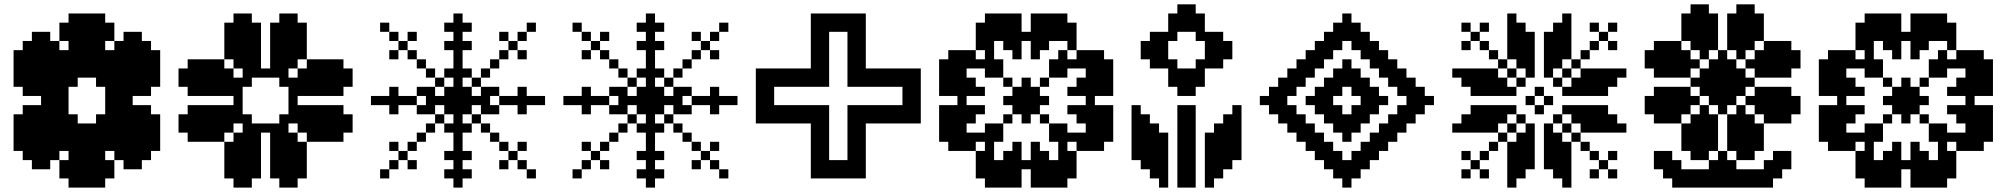

<svg xmlns="http://www.w3.org/2000/svg" viewBox="-20 -853 9123 873"><path d="M250 -458.3H291.7V-416.7H250ZM250 -416.7H291.7V-375H250ZM250 -375H291.7V-333.3H250ZM291.7 -500H333.3V-458.3H291.7ZM333.3 -541.7H375V-500H333.3ZM375 -541.7H416.7V-500H375ZM416.7 -500H458.3V-458.3H416.7ZM458.3 -458.3H500V-416.7H458.3ZM458.3 -416.7H500V-375H458.3ZM458.3 -375H500V-333.3H458.3ZM416.7 -333.3H458.3V-291.7H416.7ZM291.7 -333.3H333.3V-291.7H291.7ZM333.3 -291.7H375V-250H333.3ZM375 -291.7H416.7V-250H375ZM291.7 -291.7H333.3V-250H291.7ZM250 -291.7H291.7V-250H250ZM250 -333.3H291.7V-291.7H250ZM208.3 -333.3H250V-291.7H208.3ZM208.3 -375H250V-333.3H208.3ZM208.3 -416.7H250V-375H208.3ZM208.3 -458.3H250V-416.7H208.3ZM333.3 -583.3H375V-541.7H333.3ZM375 -583.3H416.7V-541.7H375ZM416.7 -583.3H458.3V-541.7H416.7ZM458.3 -541.7H500V-500H458.3ZM416.7 -541.7H458.3V-500H416.7ZM458.3 -500H500V-458.3H458.3ZM500 -500H541.7V-458.3H500ZM500 -458.3H541.7V-416.7H500ZM500 -416.7H541.7V-375H500ZM500 -375H541.7V-333.3H500ZM500 -333.3H541.7V-291.7H500ZM458.3 -333.3H500V-291.7H458.3ZM458.3 -291.7H500V-250H458.3ZM416.7 -291.7H458.3V-250H416.7ZM250 -500H291.7V-458.3H250ZM291.7 -541.7H333.3V-500H291.7ZM291.7 -583.3H333.3V-541.7H291.7ZM250 -541.7H291.7V-500H250ZM250 -583.3H291.7V-541.7H250ZM208.3 -583.3H250V-541.7H208.3ZM208.3 -541.7H250V-500H208.3ZM208.3 -500H250V-458.3H208.3ZM458.3 -583.3H500V-541.7H458.3ZM500 -583.3H541.7V-541.7H500ZM500 -541.7H541.7V-500H500ZM500 -291.7H541.7V-250H500ZM500 -250H541.7V-208.3H500ZM458.3 -250H500V-208.3H458.3ZM416.7 -250H458.3V-208.3H416.7ZM375 -250H416.7V-208.3H375ZM291.7 -250H333.3V-208.3H291.7ZM250 -250H291.7V-208.3H250ZM208.3 -250H250V-208.3H208.3ZM166.7 -250H208.3V-208.3H166.7ZM166.7 -291.7H208.3V-250H166.7ZM208.3 -291.7H250V-250H208.3ZM333.3 -250H375V-208.3H333.3ZM166.7 -333.3H208.3V-291.7H166.7ZM166.7 -375H208.3V-333.3H166.7ZM166.7 -500H208.3V-458.3H166.7ZM166.7 -541.7H208.3V-500H166.7ZM166.7 -583.3H208.3V-541.7H166.7ZM166.7 -458.3H208.3V-416.7H166.7ZM166.7 -625H208.3V-583.3H166.7ZM208.3 -625H250V-583.3H208.3ZM250 -625H291.7V-583.3H250ZM333.3 -625H375V-583.3H333.3ZM375 -625H416.7V-583.3H375ZM416.7 -625H458.3V-583.3H416.7ZM458.3 -625H500V-583.3H458.3ZM500 -625H541.7V-583.3H500ZM291.7 -625H333.3V-583.3H291.7ZM541.7 -625H583.3V-583.3H541.7ZM541.7 -583.3H583.3V-541.7H541.7ZM541.7 -541.7H583.3V-500H541.7ZM541.7 -500H583.3V-458.3H541.7ZM541.7 -458.3H583.3V-416.7H541.7ZM541.7 -416.7H583.3V-375H541.7ZM541.7 -375H583.3V-333.3H541.7ZM541.7 -333.3H583.3V-291.7H541.7ZM541.7 -291.7H583.3V-250H541.7ZM541.7 -250H583.3V-208.3H541.7ZM541.7 -208.3H583.3V-166.7H541.7ZM500 -208.3H541.7V-166.7H500ZM458.3 -208.3H500V-166.7H458.3ZM416.7 -208.3H458.3V-166.7H416.7ZM375 -208.3H416.7V-166.7H375ZM333.3 -208.3H375V-166.7H333.3ZM291.7 -208.3H333.3V-166.7H291.7ZM250 -208.3H291.7V-166.7H250ZM208.3 -208.3H250V-166.7H208.3ZM166.7 -208.3H208.3V-166.7H166.7ZM583.3 -208.3H625V-166.7H583.3ZM583.3 -250H625V-208.3H583.3ZM583.3 -291.7H625V-250H583.3ZM583.3 -333.3H625V-291.7H583.3ZM583.3 -375H625V-333.3H583.3ZM583.3 -458.3H625V-416.7H583.3ZM583.3 -500H625V-458.3H583.3ZM583.3 -541.7H625V-500H583.3ZM583.3 -583.3H625V-541.7H583.3ZM583.3 -625H625V-583.3H583.3ZM583.3 -666.7H625V-625H583.3ZM541.7 -666.7H583.3V-625H541.7ZM500 -666.7H541.7V-625H500ZM416.7 -666.7H458.3V-625H416.7ZM375 -666.7H416.7V-625H375ZM333.3 -666.7H375V-625H333.3ZM291.7 -666.7H333.3V-625H291.7ZM208.3 -666.7H250V-625H208.3ZM166.7 -666.7H208.3V-625H166.7ZM125 -666.7H166.7V-625H125ZM125 -625H166.7V-583.3H125ZM125 -583.3H166.7V-541.7H125ZM125 -541.7H166.7V-500H125ZM125 -500H166.7V-458.3H125ZM125 -458.3H166.7V-416.7H125ZM125 -375H166.7V-333.3H125ZM125 -333.3H166.7V-291.7H125ZM125 -291.7H166.7V-250H125ZM125 -250H166.7V-208.3H125ZM125 -208.3H166.7V-166.7H125ZM125 -166.7H166.7V-125H125ZM166.7 -166.7H208.3V-125H166.7ZM208.3 -166.7H250V-125H208.3ZM291.7 -166.7H333.3V-125H291.7ZM333.3 -166.7H375V-125H333.3ZM375 -166.7H416.7V-125H375ZM416.7 -166.7H458.3V-125H416.7ZM500 -166.7H541.7V-125H500ZM541.7 -166.7H583.3V-125H541.7ZM583.3 -166.7H625V-125H583.3ZM291.7 -125H333.3V-83.3H291.7ZM333.3 -125H375V-83.3H333.3ZM375 -125H416.7V-83.3H375ZM416.7 -125H458.3V-83.3H416.7ZM416.7 -41.7H458.3V0H416.7ZM375 -41.7H416.7V0H375ZM333.3 -41.7H375V0H333.3ZM333.3 -83.3H375V-41.7H333.3ZM375 -83.3H416.7V-41.7H375ZM416.7 -83.3H458.3V-41.7H416.7ZM291.7 -41.7H333.3V0H291.7ZM291.7 -83.3H333.3V-41.7H291.7ZM458.3 -83.3H500V-41.7H458.3ZM458.3 -125H500V-83.3H458.3ZM250 -83.3H291.7V-41.7H250ZM250 -125H291.7V-83.3H250ZM166.7 -125H208.3V-83.3H166.7ZM125 -125H166.7V-83.3H125ZM83.3 -166.7H125V-125H83.3ZM41.7 -208.3H83.3V-166.7H41.7ZM41.7 -250H83.3V-208.3H41.7ZM41.7 -291.7H83.3V-250H41.7ZM41.7 -333.3H83.3V-291.7H41.7ZM83.3 -375H125V-333.3H83.3ZM83.3 -333.3H125V-291.7H83.3ZM83.3 -291.7H125V-250H83.3ZM83.3 -250H125V-208.3H83.3ZM83.3 -208.3H125V-166.7H83.3ZM166.7 -416.7H208.3V-375H166.7ZM83.3 -458.3H125V-416.7H83.3ZM41.7 -500H83.3V-458.3H41.7ZM41.7 -541.7H83.3V-500H41.7ZM41.7 -583.3H83.3V-541.7H41.7ZM41.7 -625H83.3V-583.3H41.7ZM83.3 -666.7H125V-625H83.3ZM125 -708.3H166.7V-666.7H125ZM166.7 -708.3H208.3V-666.7H166.7ZM83.3 -625H125V-583.3H83.3ZM83.3 -583.3H125V-541.7H83.3ZM83.3 -541.7H125V-500H83.3ZM83.3 -500H125V-458.3H83.3ZM458.3 -750H500V-708.3H458.3ZM250 -750H291.7V-708.3H250ZM250 -708.3H291.7V-666.7H250ZM541.7 -125H583.3V-83.3H541.7ZM583.3 -125H625V-83.3H583.3ZM625 -166.7H666.7V-125H625ZM666.7 -208.3H708.3V-166.7H666.7ZM666.7 -250H708.3V-208.3H666.7ZM666.7 -291.7H708.3V-250H666.7ZM666.7 -333.3H708.3V-291.7H666.7ZM625 -375H666.7V-333.3H625ZM625 -333.3H666.7V-291.7H625ZM625 -291.7H666.7V-250H625ZM625 -250H666.7V-208.3H625ZM625 -208.3H666.7V-166.7H625ZM625 -500H666.7V-458.3H625ZM666.7 -541.7H708.3V-500H666.7ZM666.7 -583.3H708.3V-541.7H666.7ZM666.7 -625H708.3V-583.3H666.7ZM625 -666.7H666.7V-625H625ZM625 -625H666.7V-583.3H625ZM625 -583.3H666.7V-541.7H625ZM625 -541.7H666.7V-500H625ZM583.3 -708.3H625V-666.7H583.3ZM458.3 -708.3H500V-666.7H458.3ZM291.7 -791.7H333.3V-750H291.7ZM333.3 -791.7H375V-750H333.3ZM375 -791.7H416.7V-750H375ZM416.7 -791.7H458.3V-750H416.7ZM416.7 -750H458.3V-708.3H416.7ZM416.7 -708.3H458.3V-666.7H416.7ZM375 -708.3H416.7V-666.7H375ZM375 -750H416.7V-708.3H375ZM333.3 -750H375V-708.3H333.3ZM291.7 -750H333.3V-708.3H291.7ZM291.7 -708.3H333.3V-666.7H291.7ZM333.3 -708.3H375V-666.7H333.3ZM541.7 -708.3H583.3V-666.7H541.7ZM666.7 -500H708.3V-458.3H666.7ZM625 -458.3H666.7V-416.7H625Z M1083.3 -125H1125V-83.3H1083.3ZM1041.7 -125H1083.3V-83.3H1041.7ZM1083.3 -166.7H1125V-125H1083.3ZM1083.3 -208.3H1125V-166.7H1083.3ZM1125 -166.7H1166.7V-125H1125ZM1125 -208.3H1166.7V-166.7H1125ZM1125 -250H1166.7V-208.3H1125ZM1125 -291.7H1166.7V-250H1125ZM1083.3 -291.7H1125V-250H1083.3ZM1083.3 -250H1125V-208.3H1083.3ZM1041.7 -208.3H1083.3V-166.7H1041.7ZM1041.7 -250H1083.3V-208.3H1041.7ZM1000 -208.3H1041.7V-166.7H1000ZM1000 -166.7H1041.7V-125H1000ZM1041.7 -166.7H1083.3V-125H1041.7ZM1166.7 -291.7H1208.3V-250H1166.7ZM1208.3 -291.7H1250V-250H1208.3ZM1250 -291.7H1291.7V-250H1250ZM1208.3 -250H1250V-208.3H1208.3ZM1250 -250H1291.7V-208.3H1250ZM1291.7 -250H1333.3V-208.3H1291.7ZM1208.3 -208.3H1250V-166.7H1208.3ZM1250 -208.3H1291.7V-166.7H1250ZM1291.7 -208.3H1333.3V-166.7H1291.7ZM1333.3 -208.3H1375V-166.7H1333.3ZM1208.3 -166.7H1250V-125H1208.3ZM1250 -166.7H1291.7V-125H1250ZM1291.7 -166.7H1333.3V-125H1291.7ZM1333.3 -166.7H1375V-125H1333.3ZM1250 -125H1291.7V-83.3H1250ZM1291.7 -125H1333.3V-83.3H1291.7ZM1250 -333.3H1291.7V-291.7H1250ZM1083.3 -333.3H1125V-291.7H1083.3ZM1291.7 -333.3H1333.3V-291.7H1291.7ZM1291.7 -375H1333.3V-333.3H1291.7ZM1291.7 -416.7H1333.3V-375H1291.7ZM1291.7 -458.3H1333.3V-416.7H1291.7ZM1291.7 -500H1333.3V-458.3H1291.7ZM1250 -500H1291.7V-458.3H1250ZM1250 -541.7H1291.7V-500H1250ZM1208.3 -541.7H1250V-500H1208.3ZM1166.7 -541.7H1208.3V-500H1166.7ZM1125 -541.7H1166.7V-500H1125ZM1083.3 -541.7H1125V-500H1083.3ZM1083.3 -500H1125V-458.3H1083.3ZM1041.7 -500H1083.3V-458.3H1041.7ZM1041.7 -458.3H1083.3V-416.7H1041.7ZM1041.7 -416.7H1083.3V-375H1041.7ZM1041.7 -375H1083.3V-333.3H1041.7ZM1041.7 -333.3H1083.3V-291.7H1041.7ZM1000 -291.7H1041.7V-250H1000ZM958.3 -250H1000V-208.3H958.3ZM1333.3 -291.7H1375V-250H1333.3ZM1375 -250H1416.7V-208.3H1375ZM1000 -333.3H1041.7V-291.7H1000ZM1000 -375H1041.7V-333.3H1000ZM1000 -458.3H1041.7V-416.7H1000ZM1000 -500H1041.7V-458.3H1000ZM1000 -541.7H1041.7V-500H1000ZM958.3 -291.7H1000V-250H958.3ZM958.3 -333.3H1000V-291.7H958.3ZM958.3 -458.3H1000V-416.7H958.3ZM958.3 -375H1000V-333.3H958.3ZM916.7 -375H958.3V-333.3H916.7ZM916.7 -333.3H958.3V-291.7H916.7ZM916.7 -291.7H958.3V-250H916.7ZM916.7 -250H958.3V-208.3H916.7ZM875 -375H916.7V-333.3H875ZM875 -333.3H916.7V-291.7H875ZM875 -291.7H916.7V-250H875ZM875 -250H916.7V-208.3H875ZM833.3 -333.3H875V-291.7H833.3ZM833.3 -291.7H875V-250H833.3ZM1000 -125H1041.7V-83.3H1000ZM1125 -125H1166.7V-83.3H1125ZM1041.7 -83.3H1083.3V-41.7H1041.7ZM1083.3 -83.3H1125V-41.7H1083.3ZM1208.3 -125H1250V-83.3H1208.3ZM1333.3 -125H1375V-83.3H1333.3ZM1250 -83.3H1291.7V-41.7H1250ZM1291.7 -83.3H1333.3V-41.7H1291.7ZM958.3 -500H1000V-458.3H958.3ZM958.3 -541.7H1000V-500H958.3ZM958.3 -583.3H1000V-541.7H958.3ZM916.7 -583.3H958.3V-541.7H916.7ZM916.7 -541.7H958.3V-500H916.7ZM916.7 -500H958.3V-458.3H916.7ZM916.7 -458.3H958.3V-416.7H916.7ZM875 -458.3H916.7V-416.7H875ZM875 -500H916.7V-458.3H875ZM875 -541.7H916.7V-500H875ZM875 -583.3H916.7V-541.7H875ZM833.3 -541.7H875V-500H833.3ZM833.3 -500H875V-458.3H833.3ZM1041.7 -583.3H1083.3V-541.7H1041.7ZM1000 -625H1041.7V-583.3H1000ZM1333.3 -375H1375V-333.3H1333.3ZM1333.3 -333.3H1375V-291.7H1333.3ZM1375 -375H1416.7V-333.3H1375ZM1375 -333.3H1416.7V-291.7H1375ZM1375 -291.7H1416.7V-250H1375ZM1416.7 -250H1458.3V-208.3H1416.7ZM1416.7 -291.7H1458.3V-250H1416.7ZM1416.7 -333.3H1458.3V-291.7H1416.7ZM1416.7 -375H1458.3V-333.3H1416.7ZM1458.3 -375H1500V-333.3H1458.3ZM1458.3 -333.3H1500V-291.7H1458.3ZM1458.3 -291.7H1500V-250H1458.3ZM1458.3 -250H1500V-208.3H1458.3ZM1500 -291.7H1541.7V-250H1500ZM1500 -333.3H1541.7V-291.7H1500ZM1333.3 -458.3H1375V-416.7H1333.3ZM1333.3 -500H1375V-458.3H1333.3ZM1333.3 -541.7H1375V-500H1333.3ZM1375 -458.3H1416.7V-416.7H1375ZM1375 -500H1416.7V-458.3H1375ZM1375 -541.7H1416.7V-500H1375ZM1375 -583.3H1416.7V-541.7H1375ZM1416.7 -583.3H1458.3V-541.7H1416.7ZM1416.7 -541.7H1458.3V-500H1416.7ZM1416.7 -500H1458.3V-458.3H1416.7ZM1416.7 -458.3H1458.3V-416.7H1416.7ZM1458.3 -458.3H1500V-416.7H1458.3ZM1458.3 -500H1500V-458.3H1458.3ZM1458.3 -541.7H1500V-500H1458.3ZM1458.3 -583.3H1500V-541.7H1458.3ZM1500 -541.7H1541.7V-500H1500ZM1500 -500H1541.7V-458.3H1500ZM1083.3 -583.3H1125V-541.7H1083.3ZM1125 -583.3H1166.7V-541.7H1125ZM1125 -625H1166.7V-583.3H1125ZM1083.3 -625H1125V-583.3H1083.3ZM1041.7 -625H1083.3V-583.3H1041.7ZM1000 -666.7H1041.7V-625H1000ZM1041.7 -666.7H1083.3V-625H1041.7ZM1083.3 -666.7H1125V-625H1083.3ZM1125 -666.7H1166.7V-625H1125ZM1125 -708.3H1166.7V-666.7H1125ZM1083.3 -708.3H1125V-666.7H1083.3ZM1041.7 -708.3H1083.3V-666.7H1041.7ZM1000 -708.3H1041.7V-666.7H1000ZM1041.7 -750H1083.3V-708.3H1041.7ZM1083.3 -750H1125V-708.3H1083.3ZM1208.3 -583.3H1250V-541.7H1208.3ZM1250 -583.3H1291.7V-541.7H1250ZM1291.7 -583.3H1333.3V-541.7H1291.7ZM1208.3 -625H1250V-583.3H1208.3ZM1250 -625H1291.7V-583.3H1250ZM1291.7 -625H1333.3V-583.3H1291.7ZM1333.3 -625H1375V-583.3H1333.3ZM1333.3 -666.7H1375V-625H1333.3ZM1291.7 -666.7H1333.3V-625H1291.7ZM1250 -666.7H1291.7V-625H1250ZM1208.3 -666.7H1250V-625H1208.3ZM1208.3 -708.3H1250V-666.7H1208.3ZM1250 -708.3H1291.7V-666.7H1250ZM1291.7 -708.3H1333.3V-666.7H1291.7ZM1333.3 -708.3H1375V-666.7H1333.3ZM1250 -750H1291.7V-708.3H1250ZM1291.7 -750H1333.3V-708.3H1291.7ZM1000 -750H1041.7V-708.3H1000ZM1125 -750H1166.7V-708.3H1125ZM1083.3 -791.7H1125V-750H1083.3ZM1041.7 -791.7H1083.3V-750H1041.7ZM1208.3 -750H1250V-708.3H1208.3ZM1333.3 -750H1375V-708.3H1333.3ZM1250 -791.7H1291.7V-750H1250ZM1291.7 -791.7H1333.3V-750H1291.7ZM1000 -83.3H1041.7V-41.7H1000ZM1125 -83.3H1166.7V-41.7H1125ZM1041.7 -41.7H1083.3V0H1041.7ZM1083.3 -41.7H1125V0H1083.3ZM1208.3 -83.3H1250V-41.7H1208.3ZM1333.3 -83.3H1375V-41.7H1333.3ZM1250 -41.7H1291.7V0H1250ZM1291.7 -41.7H1333.3V0H1291.7ZM1500 -375H1541.7V-333.3H1500ZM1500 -250H1541.7V-208.3H1500ZM1541.7 -291.7H1583.3V-250H1541.7ZM1541.7 -333.3H1583.3V-291.7H1541.7ZM1500 -583.3H1541.7V-541.7H1500ZM1500 -458.3H1541.7V-416.7H1500ZM1541.7 -541.7H1583.3V-500H1541.7ZM1541.7 -500H1583.3V-458.3H1541.7ZM833.3 -583.3H875V-541.7H833.3ZM833.3 -458.3H875V-416.7H833.3ZM791.7 -541.7H833.3V-500H791.7ZM791.7 -500H833.3V-458.3H791.7ZM833.3 -375H875V-333.3H833.3ZM833.3 -250H875V-208.3H833.3ZM791.7 -333.3H833.3V-291.7H791.7ZM791.7 -291.7H833.3V-250H791.7Z M2000 -458.3H2041.7V-416.7H2000ZM2000 -416.7H2041.7V-375H2000ZM2000 -375H2041.7V-333.3H2000ZM2041.7 -375H2083.3V-333.3H2041.7ZM2083.3 -458.3H2125V-416.7H2083.3ZM2041.7 -458.3H2083.3V-416.7H2041.7ZM2083.3 -416.7H2125V-375H2083.3ZM2083.3 -375H2125V-333.3H2083.3ZM2041.7 -333.3H2083.3V-291.7H2041.7ZM2041.7 -291.7H2083.3V-250H2041.7ZM2041.7 -250H2083.3V-208.3H2041.7ZM2000 -291.7H2041.7V-250H2000ZM2083.3 -291.7H2125V-250H2083.3ZM2041.7 -208.3H2083.3V-166.7H2041.7ZM2000 -166.7H2041.7V-125H2000ZM2083.3 -166.7H2125V-125H2083.3ZM2041.7 -125H2083.3V-83.3H2041.7ZM2000 -83.3H2041.7V-41.7H2000ZM2083.3 -83.3H2125V-41.7H2083.3ZM2041.7 -41.7H2083.3V0H2041.7ZM1958.3 -416.7H2000V-375H1958.3ZM1916.7 -458.3H1958.3V-416.7H1916.7ZM1916.7 -416.7H1958.3V-375H1916.7ZM1916.7 -375H1958.3V-333.3H1916.7ZM1875 -375H1916.7V-333.3H1875ZM1875 -458.3H1916.7V-416.7H1875ZM1833.3 -416.7H1875V-375H1833.3ZM1750 -458.3H1791.7V-416.7H1750ZM1750 -375H1791.7V-333.3H1750ZM1708.3 -416.7H1750V-375H1708.3ZM1666.7 -416.7H1708.3V-375H1666.7ZM2041.7 -458.3V-500H2083.3V-458.3ZM2041.7 -500V-541.7H2083.3V-500ZM2041.7 -541.7V-583.3H2083.3V-541.7ZM2000 -500V-541.7H2041.7V-500ZM2083.3 -500V-541.7H2125V-500ZM2041.7 -583.3V-625H2083.3V-583.3ZM2000 -625V-666.7H2041.7V-625ZM2083.3 -625V-666.7H2125V-625ZM2041.7 -666.7V-708.3H2083.3V-666.7ZM2000 -708.3V-750H2041.7V-708.3ZM2083.3 -708.3V-750H2125V-708.3ZM2041.7 -750V-791.7H2083.3V-750ZM1958.3 -333.3H2000V-291.7H1958.3ZM1916.7 -291.7H1958.3V-250H1916.7ZM1875 -250H1916.7V-208.3H1875ZM1833.3 -208.3H1875V-166.7H1833.3ZM1791.7 -166.7H1833.3V-125H1791.7ZM1750 -125H1791.7V-83.3H1750ZM1833.3 -125H1875V-83.3H1833.3ZM1750 -208.3H1791.7V-166.7H1750ZM1958.3 -500H2000V-458.3H1958.3ZM1916.7 -541.7H1958.3V-500H1916.7ZM1875 -583.3H1916.7V-541.7H1875ZM1833.3 -625H1875V-583.3H1833.3ZM1791.7 -666.7H1833.3V-625H1791.7ZM2125 -500H2166.7V-458.3H2125ZM2166.7 -541.7H2208.3V-500H2166.7ZM2208.3 -583.3H2250V-541.7H2208.3ZM2250 -625H2291.7V-583.3H2250ZM2166.7 -416.7H2208.3V-375H2166.7ZM2125 -416.7H2166.7V-375H2125ZM2166.7 -458.3H2208.3V-416.7H2166.7ZM2208.3 -458.3H2250V-416.7H2208.3ZM2166.7 -375H2208.3V-333.3H2166.7ZM2208.3 -375H2250V-333.3H2208.3ZM2250 -416.7H2291.7V-375H2250ZM2291.7 -416.7H2333.3V-375H2291.7ZM2333.3 -458.3H2375V-416.7H2333.3ZM2333.3 -375H2375V-333.3H2333.3ZM2375 -416.7H2416.7V-375H2375ZM2416.7 -416.7H2458.3V-375H2416.7ZM2125 -333.3H2166.7V-291.7H2125ZM2166.7 -291.7H2208.3V-250H2166.7ZM2208.3 -250H2250V-208.3H2208.3ZM2250 -208.3H2291.7V-166.7H2250ZM2291.7 -166.7H2333.3V-125H2291.7ZM2291.7 -666.7H2333.3V-625H2291.7ZM1750 -708.3H1791.7V-666.7H1750ZM2333.3 -708.3H2375V-666.7H2333.3ZM2333.3 -125H2375V-83.3H2333.3ZM2250 -125H2291.7V-83.3H2250ZM2333.3 -208.3H2375V-166.7H2333.3ZM2250 -708.3H2291.7V-666.7H2250ZM2333.3 -625H2375V-583.3H2333.3ZM1833.3 -708.3H1875V-666.7H1833.3ZM1750 -625H1791.7V-583.3H1750ZM1708.3 -83.3H1750V-41.7H1708.3ZM1708.3 -750H1750V-708.3H1708.3ZM2375 -750H2416.7V-708.3H2375ZM2375 -83.3H2416.7V-41.7H2375ZM2041.7 -416.7H2083.3V-375H2041.7ZM1750 -416.7H1791.7V-375H1750ZM1791.7 -416.7H1833.3V-375H1791.7ZM2333.3 -416.7H2375V-375H2333.3ZM2041.7 -750H2083.3V-708.3H2041.7ZM2041.7 -666.7H2083.3V-625H2041.7ZM2041.7 -166.7H2083.3V-125H2041.7ZM2041.7 -83.3H2083.3V-41.7H2041.7Z M2875 -458.3H2916.7V-416.7H2875ZM2875 -416.7H2916.7V-375H2875ZM2875 -375H2916.7V-333.3H2875ZM2916.7 -375H2958.3V-333.3H2916.7ZM2958.3 -458.3H3000V-416.7H2958.3ZM2916.7 -458.3H2958.3V-416.7H2916.7ZM2958.3 -416.7H3000V-375H2958.3ZM2958.3 -375H3000V-333.3H2958.3ZM2916.7 -333.3H2958.3V-291.7H2916.7ZM2916.7 -291.7H2958.3V-250H2916.7ZM2916.7 -250H2958.3V-208.3H2916.7ZM2875 -291.7H2916.7V-250H2875ZM2958.3 -291.7H3000V-250H2958.3ZM2916.7 -208.3H2958.3V-166.7H2916.7ZM2875 -166.7H2916.7V-125H2875ZM2958.3 -166.7H3000V-125H2958.3ZM2916.7 -125H2958.3V-83.3H2916.7ZM2875 -83.3H2916.7V-41.7H2875ZM2958.3 -83.3H3000V-41.7H2958.3ZM2916.7 -41.7H2958.3V0H2916.7ZM2833.3 -416.7H2875V-375H2833.3ZM2791.7 -458.3H2833.3V-416.7H2791.7ZM2791.7 -416.7H2833.3V-375H2791.7ZM2791.7 -375H2833.3V-333.3H2791.7ZM2750 -375H2791.7V-333.3H2750ZM2750 -458.3H2791.7V-416.7H2750ZM2708.3 -416.7H2750V-375H2708.3ZM2625 -458.3H2666.7V-416.7H2625ZM2625 -375H2666.7V-333.3H2625ZM2583.3 -416.7H2625V-375H2583.3ZM2541.7 -416.7H2583.3V-375H2541.7ZM2916.7 -458.3V-500H2958.3V-458.3ZM2916.7 -500V-541.7H2958.3V-500ZM2916.7 -541.7V-583.3H2958.3V-541.7ZM2875 -500V-541.7H2916.7V-500ZM2958.3 -500V-541.7H3000V-500ZM2916.7 -583.3V-625H2958.3V-583.3ZM2875 -625V-666.7H2916.7V-625ZM2958.3 -625V-666.7H3000V-625ZM2916.7 -666.7V-708.3H2958.3V-666.7ZM2875 -708.3V-750H2916.7V-708.3ZM2958.3 -708.3V-750H3000V-708.3ZM2916.7 -750V-791.7H2958.3V-750ZM2833.3 -333.3H2875V-291.7H2833.3ZM2791.7 -291.7H2833.3V-250H2791.7ZM2750 -250H2791.7V-208.3H2750ZM2708.3 -208.3H2750V-166.7H2708.3ZM2666.7 -166.7H2708.3V-125H2666.7ZM2625 -125H2666.7V-83.3H2625ZM2708.3 -125H2750V-83.3H2708.3ZM2625 -208.3H2666.7V-166.7H2625ZM2833.3 -500H2875V-458.3H2833.3ZM2791.7 -541.7H2833.3V-500H2791.7ZM2750 -583.3H2791.7V-541.7H2750ZM2708.3 -625H2750V-583.3H2708.3ZM2666.7 -666.7H2708.3V-625H2666.7ZM3000 -500H3041.7V-458.3H3000ZM3041.7 -541.7H3083.3V-500H3041.7ZM3083.3 -583.3H3125V-541.7H3083.3ZM3125 -625H3166.7V-583.3H3125ZM3041.7 -416.7H3083.3V-375H3041.7ZM3000 -416.7H3041.7V-375H3000ZM3041.7 -458.3H3083.3V-416.7H3041.7ZM3083.3 -458.3H3125V-416.7H3083.3ZM3041.7 -375H3083.3V-333.3H3041.7ZM3083.3 -375H3125V-333.3H3083.3ZM3125 -416.7H3166.7V-375H3125ZM3166.7 -416.7H3208.3V-375H3166.7ZM3208.3 -458.3H3250V-416.7H3208.3ZM3208.3 -375H3250V-333.3H3208.3ZM3250 -416.7H3291.7V-375H3250ZM3291.7 -416.7H3333.3V-375H3291.7ZM3000 -333.3H3041.7V-291.7H3000ZM3041.7 -291.7H3083.3V-250H3041.7ZM3083.3 -250H3125V-208.3H3083.3ZM3125 -208.3H3166.7V-166.7H3125ZM3166.7 -166.7H3208.3V-125H3166.7ZM3166.7 -666.7H3208.3V-625H3166.7ZM2625 -708.3H2666.7V-666.7H2625ZM3208.3 -708.3H3250V-666.7H3208.3ZM3208.3 -125H3250V-83.3H3208.3ZM3125 -125H3166.7V-83.3H3125ZM3208.3 -208.3H3250V-166.7H3208.3ZM3125 -708.3H3166.7V-666.7H3125ZM3208.3 -625H3250V-583.3H3208.3ZM2708.3 -708.3H2750V-666.7H2708.3ZM2625 -625H2666.7V-583.3H2625ZM2583.3 -83.3H2625V-41.7H2583.3ZM2583.3 -750H2625V-708.3H2583.3ZM3250 -750H3291.7V-708.3H3250ZM3250 -83.3H3291.7V-41.7H3250ZM2916.7 -416.7H2958.3V-375H2916.7ZM2625 -416.7H2666.7V-375H2625ZM2666.7 -416.7H2708.3V-375H2666.7ZM3208.3 -416.7H3250V-375H3208.3ZM2916.7 -750H2958.3V-708.3H2916.7ZM2916.7 -666.7H2958.3V-625H2916.7ZM2916.7 -166.7H2958.3V-125H2916.7ZM2916.7 -83.3H2958.3V-41.7H2916.7Z M3875 -500V-458.3H3833.3V-500ZM4000 -375V-333.3H3958.3V-375ZM3916.7 -375V-333.3H3875V-375ZM3708.3 -375V-333.3H3666.7V-375ZM3666.7 -375V-333.3H3625V-375ZM3625 -375V-333.3H3583.3V-375ZM3583.3 -375V-333.3H3541.7V-375ZM3958.3 -375V-333.3H3916.7V-375ZM4041.7 -375V-333.3H4000V-375ZM3708.3 -666.7H3750V-625H3708.3ZM3708.3 -625H3750V-583.3H3708.3ZM3708.3 -583.3H3750V-541.7H3708.3ZM3708.3 -333.3H3750V-291.7H3708.3ZM3708.3 -291.7H3750V-250H3708.3ZM3708.3 -250H3750V-208.3H3708.3ZM3708.3 -208.3H3750V-166.7H3708.3ZM3833.3 -625H3875V-583.3H3833.3ZM3833.3 -541.7H3875V-500H3833.3ZM3833.3 -333.3H3875V-291.7H3833.3ZM3833.3 -291.7H3875V-250H3833.3ZM3833.3 -250H3875V-208.3H3833.3ZM3833.3 -208.3H3875V-166.7H3833.3ZM3833.3 -583.3H3875V-541.7H3833.3ZM3833.3 -666.7H3875V-625H3833.3ZM3708.3 -166.7H3750V-125H3708.3ZM3833.3 -166.7H3875V-125H3833.3ZM3833.3 -125H3875V-83.3H3833.3ZM3791.7 -125H3833.3V-83.3H3791.7ZM3750 -125H3791.7V-83.3H3750ZM3708.3 -125H3750V-83.3H3708.3ZM4041.7 -375H4083.3V-333.3H4041.7ZM4041.7 -500H4083.3V-458.3H4041.7ZM4083.3 -500H4125V-458.3H4083.3ZM4083.3 -458.3H4125V-416.7H4083.3ZM4083.3 -416.7H4125V-375H4083.3ZM4083.3 -375H4125V-333.3H4083.3ZM3833.3 -708.3H3875V-666.7H3833.3ZM3708.3 -708.3H3750V-666.7H3708.3ZM3708.3 -750H3750V-708.3H3708.3ZM3750 -750H3791.7V-708.3H3750ZM3791.7 -750H3833.3V-708.3H3791.7ZM3833.3 -750H3875V-708.3H3833.3ZM3500 -500H3541.7V-458.3H3500ZM3458.3 -500H3500V-458.3H3458.3ZM3458.3 -458.3H3500V-416.7H3458.3ZM3458.3 -416.7H3500V-375H3458.3ZM3458.3 -375H3500V-333.3H3458.3ZM3500 -375H3541.7V-333.3H3500ZM3708.3 -375H3750V-333.3H3708.3ZM3833.3 -375H3875V-333.3H3833.3ZM3875 -333.3H3916.7V-291.7H3875ZM3875 -291.7H3916.7V-250H3875ZM3875 -250H3916.7V-208.3H3875ZM3875 -208.3H3916.7V-166.7H3875ZM3875 -166.7H3916.7V-125H3875ZM3875 -125H3916.7V-83.3H3875ZM3875 -83.3H3916.7V-41.7H3875ZM3833.3 -83.3H3875V-41.7H3833.3ZM3791.7 -83.3H3833.3V-41.7H3791.7ZM3750 -83.3H3791.7V-41.7H3750ZM3708.3 -83.3H3750V-41.7H3708.3ZM3666.7 -83.3H3708.3V-41.7H3666.7ZM3666.7 -125H3708.3V-83.3H3666.7ZM3666.7 -166.7H3708.3V-125H3666.7ZM3666.7 -208.3H3708.3V-166.7H3666.7ZM3666.7 -250H3708.3V-208.3H3666.7ZM3666.7 -291.7H3708.3V-250H3666.7ZM3666.7 -333.3H3708.3V-291.7H3666.7ZM3625 -333.3H3666.7V-291.7H3625ZM3583.3 -333.3H3625V-291.7H3583.3ZM3541.7 -333.3H3583.3V-291.7H3541.7ZM3500 -333.3H3541.7V-291.7H3500ZM3458.3 -333.3H3500V-291.7H3458.3ZM3416.7 -333.3H3458.3V-291.7H3416.7ZM3416.7 -375H3458.3V-333.3H3416.7ZM3416.7 -416.7H3458.3V-375H3416.7ZM3458.3 -541.7H3500V-500H3458.3ZM3500 -541.7H3541.7V-500H3500ZM3416.7 -541.7H3458.3V-500H3416.7ZM3416.7 -500H3458.3V-458.3H3416.7ZM3416.7 -458.3H3458.3V-416.7H3416.7ZM3708.3 -541.7H3750V-500H3708.3ZM3666.7 -541.7H3708.3V-500H3666.7ZM3625 -541.7H3666.7V-500H3625ZM3583.3 -541.7H3625V-500H3583.3ZM3541.7 -541.7H3583.3V-500H3541.7ZM3541.7 -500H3583.3V-458.3H3541.7ZM3583.3 -500H3625V-458.3H3583.3ZM3625 -500H3666.7V-458.3H3625ZM3666.7 -500H3708.3V-458.3H3666.7ZM3708.3 -500H3750V-458.3H3708.3ZM3916.7 -333.3H3958.3V-291.7H3916.7ZM3958.3 -333.3H4000V-291.7H3958.3ZM4000 -333.3H4041.7V-291.7H4000ZM4041.7 -333.3H4083.3V-291.7H4041.7ZM4083.3 -333.3H4125V-291.7H4083.3ZM4125 -333.3H4166.7V-291.7H4125ZM4125 -375H4166.7V-333.3H4125ZM4125 -416.7H4166.7V-375H4125ZM4125 -458.3H4166.7V-416.7H4125ZM4125 -500H4166.7V-458.3H4125ZM4125 -541.7H4166.7V-500H4125ZM4083.3 -541.7H4125V-500H4083.3ZM4041.7 -541.7H4083.3V-500H4041.7ZM4000 -541.7H4041.7V-500H4000ZM3958.3 -541.7H4000V-500H3958.3ZM3916.7 -541.7H3958.3V-500H3916.7ZM3916.7 -500H3958.3V-458.3H3916.7ZM3875 -500H3916.7V-458.3H3875ZM3875 -541.7H3916.7V-500H3875ZM3958.3 -500H4000V-458.3H3958.3ZM4000 -500H4041.7V-458.3H4000ZM3708.3 -791.7H3750V-750H3708.3ZM3750 -791.7H3791.7V-750H3750ZM3791.7 -791.7H3833.3V-750H3791.7ZM3833.3 -791.7H3875V-750H3833.3ZM3875 -791.7H3916.7V-750H3875ZM3875 -750H3916.7V-708.3H3875ZM3875 -708.3H3916.7V-666.7H3875ZM3875 -666.7H3916.7V-625H3875ZM3875 -625H3916.7V-583.3H3875ZM3875 -583.3H3916.7V-541.7H3875ZM3666.7 -791.7H3708.3V-750H3666.7ZM3666.7 -750H3708.3V-708.3H3666.7ZM3666.7 -708.3H3708.3V-666.7H3666.7ZM3666.7 -666.7H3708.3V-625H3666.7ZM3666.7 -625H3708.3V-583.3H3666.7ZM3666.7 -583.3H3708.3V-541.7H3666.7Z M4458.3 -791.7H4500V-750H4458.3ZM4500 -791.7H4541.7V-750H4500ZM4541.7 -791.7H4583.3V-750H4541.7ZM4583.3 -791.7H4625V-750H4583.3ZM4416.7 -750H4458.3V-708.3H4416.7ZM4458.3 -750H4500V-708.3H4458.3ZM4500 -750H4541.7V-708.3H4500ZM4541.7 -750H4583.3V-708.3H4541.7ZM4583.3 -750H4625V-708.3H4583.3ZM4666.7 -750H4708.3V-708.3H4666.7ZM4708.3 -750H4750V-708.3H4708.3ZM4750 -750H4791.7V-708.3H4750ZM4791.7 -750H4833.3V-708.3H4791.7ZM4666.7 -791.7H4708.3V-750H4666.7ZM4708.3 -791.7H4750V-750H4708.3ZM4750 -791.7H4791.7V-750H4750ZM4791.7 -791.7H4833.3V-750H4791.7ZM4833.3 -750H4875V-708.3H4833.3ZM4833.3 -708.3H4875V-666.7H4833.3ZM4833.3 -666.7H4875V-625H4833.3ZM4416.7 -708.3H4458.3V-666.7H4416.7ZM4416.7 -666.7H4458.3V-625H4416.7ZM4625 -708.3H4666.7V-666.7H4625ZM4583.3 -708.3H4625V-666.7H4583.3ZM4541.7 -708.3H4583.3V-666.7H4541.7ZM4500 -708.3H4541.7V-666.7H4500ZM4458.3 -708.3H4500V-666.7H4458.3ZM4666.7 -708.3H4708.3V-666.7H4666.7ZM4708.3 -708.3H4750V-666.7H4708.3ZM4750 -708.3H4791.7V-666.7H4750ZM4791.7 -708.3H4833.3V-666.7H4791.7ZM4583.3 -666.7H4625V-625H4583.3ZM4583.3 -625H4625V-583.3H4583.3ZM4541.7 -666.7H4583.3V-625H4541.7ZM4666.7 -625H4708.3V-583.3H4666.7ZM4666.7 -666.7H4708.3V-625H4666.7ZM4708.3 -666.7H4750V-625H4708.3ZM4375 -625H4416.7V-583.3H4375ZM4333.3 -625H4375V-583.3H4333.3ZM4291.7 -625H4333.3V-583.3H4291.7ZM4375 -583.3H4416.7V-541.7H4375ZM4333.3 -583.3H4375V-541.7H4333.3ZM4291.7 -583.3H4333.3V-541.7H4291.7ZM4250 -583.3H4291.7V-541.7H4250ZM4333.3 -541.7H4375V-500H4333.3ZM4291.7 -541.7H4333.3V-500H4291.7ZM4250 -541.7H4291.7V-500H4250ZM4250 -500H4291.7V-458.3H4250ZM4291.7 -500H4333.3V-458.3H4291.7ZM4333.3 -500H4375V-458.3H4333.3ZM4250 -458.3H4291.7V-416.7H4250ZM4291.7 -458.3H4333.3V-416.7H4291.7ZM4291.7 -375H4333.3V-333.3H4291.7ZM4250 -375H4291.7V-333.3H4250ZM4291.7 -333.3H4333.3V-291.7H4291.7ZM4250 -333.3H4291.7V-291.7H4250ZM4250 -291.7H4291.7V-250H4250ZM4291.7 -291.7H4333.3V-250H4291.7ZM4333.3 -416.7H4375V-375H4333.3ZM4333.3 -458.3H4375V-416.7H4333.3ZM4333.3 -333.3H4375V-291.7H4333.3ZM4333.3 -291.7H4375V-250H4333.3ZM4333.3 -250H4375V-208.3H4333.3ZM4333.3 -375H4375V-333.3H4333.3ZM4375 -458.3H4416.7V-416.7H4375ZM4375 -375H4416.7V-333.3H4375ZM4375 -333.3H4416.7V-291.7H4375ZM4375 -500H4416.7V-458.3H4375ZM4416.7 -458.3H4458.3V-416.7H4416.7ZM4416.7 -375H4458.3V-333.3H4416.7ZM4375 -250H4416.7V-208.3H4375ZM4416.7 -583.3H4458.3V-541.7H4416.7ZM4458.3 -666.7H4500V-625H4458.3ZM4458.3 -625H4500V-583.3H4458.3ZM4458.3 -583.3H4500V-541.7H4458.3ZM4500 -583.3H4541.7V-541.7H4500ZM4500 -541.7H4541.7V-500H4500ZM4458.3 -541.7H4500V-500H4458.3ZM4541.7 -500H4583.3V-458.3H4541.7ZM4583.3 -458.3H4625V-416.7H4583.3ZM4583.3 -416.7H4625V-375H4583.3ZM4583.3 -375H4625V-333.3H4583.3ZM4625 -375H4666.7V-333.3H4625ZM4666.7 -375H4708.3V-333.3H4666.7ZM4666.7 -416.7H4708.3V-375H4666.7ZM4666.7 -458.3H4708.3V-416.7H4666.7ZM4625 -458.3H4666.7V-416.7H4625ZM4625 -416.7H4666.7V-375H4625ZM4708.3 -500H4750V-458.3H4708.3ZM4708.3 -333.3H4750V-291.7H4708.3ZM4541.7 -333.3H4583.3V-291.7H4541.7ZM4625 -333.3H4666.7V-291.7H4625ZM4625 -500H4666.7V-458.3H4625ZM4708.3 -416.7H4750V-375H4708.3ZM4541.7 -416.7H4583.3V-375H4541.7ZM5041.7 -583.3V-541.7H5000V-583.3ZM5041.7 -541.7V-500H5000V-541.7ZM5041.7 -500V-458.3H5000V-500ZM5041.7 -458.3V-416.7H5000V-458.3ZM5000 -625V-583.3H4958.3V-625ZM5000 -583.3V-541.7H4958.3V-583.3ZM5000 -541.7V-500H4958.3V-541.7ZM5000 -500V-458.3H4958.3V-500ZM5000 -458.3V-416.7H4958.3V-458.3ZM4958.3 -208.3V-166.7H4916.7V-208.3ZM4958.3 -625V-583.3H4916.7V-625ZM4916.7 -625V-583.3H4875V-625ZM4958.3 -416.7V-375H4916.7V-416.7ZM4958.3 -458.3V-416.7H4916.7V-458.3ZM4958.3 -500V-458.3H4916.7V-500ZM4958.3 -541.7V-500H4916.7V-541.7ZM4958.3 -583.3V-541.7H4916.7V-583.3ZM4958.3 -375V-333.3H4916.7V-375ZM4958.3 -333.3V-291.7H4916.7V-333.3ZM4958.3 -291.7V-250H4916.7V-291.7ZM4958.3 -250V-208.3H4916.7V-250ZM4916.7 -458.3V-416.7H4875V-458.3ZM4875 -458.3V-416.7H4833.3V-458.3ZM4916.7 -500V-458.3H4875V-500ZM4875 -375V-333.3H4833.3V-375ZM4916.7 -375V-333.3H4875V-375ZM4916.7 -333.3V-291.7H4875V-333.3ZM4833.3 -625V-583.3H4791.7V-625ZM4916.7 -583.3V-541.7H4875V-583.3ZM4875 -583.3V-541.7H4833.3V-583.3ZM4833.3 -583.3V-541.7H4791.7V-583.3ZM4833.3 -541.7V-500H4791.7V-541.7ZM4791.7 -541.7V-500H4750V-541.7ZM4791.7 -583.3V-541.7H4750V-583.3ZM4250 -250H4291.7V-208.3H4250ZM4291.7 -208.3H4333.3V-166.7H4291.7ZM4291.7 -250H4333.3V-208.3H4291.7ZM4333.3 -208.3H4375V-166.7H4333.3ZM4375 -208.3H4416.7V-166.7H4375ZM4875 -208.3H4916.7V-166.7H4875ZM4875 -250H4916.7V-208.3H4875ZM4833.3 -250H4875V-208.3H4833.3ZM4791.7 -250H4833.3V-208.3H4791.7ZM4791.7 -208.3H4833.3V-166.7H4791.7ZM4791.7 -166.7H4833.3V-125H4791.7ZM4458.3 0V-41.7H4500V0ZM4500 0V-41.7H4541.7V0ZM4541.7 0V-41.7H4583.3V0ZM4583.3 0V-41.7H4625V0ZM4416.7 -41.7V-83.3H4458.3V-41.7ZM4458.3 -41.7V-83.3H4500V-41.7ZM4500 -41.7V-83.3H4541.7V-41.7ZM4541.7 -41.7V-83.3H4583.3V-41.7ZM4583.3 -41.7V-83.3H4625V-41.7ZM4666.7 -41.7V-83.3H4708.3V-41.7ZM4708.3 -41.7V-83.3H4750V-41.7ZM4750 -41.7V-83.3H4791.7V-41.7ZM4791.7 -41.7V-83.3H4833.3V-41.7ZM4666.7 0V-41.7H4708.3V0ZM4708.3 0V-41.7H4750V0ZM4750 0V-41.7H4791.7V0ZM4791.7 0V-41.7H4833.3V0ZM4833.3 -41.7V-83.3H4875V-41.7ZM4833.3 -83.3V-125H4875V-83.3ZM4833.3 -125V-166.7H4875V-125ZM4416.7 -83.3V-125H4458.3V-83.3ZM4416.7 -125V-166.7H4458.3V-125ZM4625 -83.3V-125H4666.7V-83.3ZM4583.3 -83.3V-125H4625V-83.3ZM4541.7 -83.3V-125H4583.3V-83.3ZM4500 -83.3V-125H4541.7V-83.3ZM4458.3 -83.3V-125H4500V-83.3ZM4666.7 -83.3V-125H4708.3V-83.3ZM4708.3 -83.3V-125H4750V-83.3ZM4750 -83.3V-125H4791.7V-83.3ZM4791.7 -83.3V-125H4833.3V-83.3ZM4583.3 -125V-166.7H4625V-125ZM4583.3 -166.7V-208.3H4625V-166.7ZM4541.7 -125V-166.7H4583.3V-125ZM4666.7 -166.7V-208.3H4708.3V-166.7ZM4666.7 -125V-166.7H4708.3V-125ZM4708.3 -125V-166.7H4750V-125ZM4416.7 -208.3V-250H4458.3V-208.3ZM4458.3 -125V-166.7H4500V-125ZM4458.3 -166.7V-208.3H4500V-166.7ZM4458.3 -208.3V-250H4500V-208.3ZM4500 -208.3V-250H4541.7V-208.3ZM4500 -250V-291.7H4541.7V-250ZM4458.3 -250V-291.7H4500V-250ZM4750 -291.7H4791.7V-250H4750ZM4750 -250H4791.7V-208.3H4750ZM4791.7 -291.7H4833.3V-250H4791.7ZM4958.3 -375H5000V-333.3H4958.3ZM4958.3 -333.3H5000V-291.7H4958.3ZM4958.3 -291.7H5000V-250H4958.3ZM4958.3 -250H5000V-208.3H4958.3ZM4958.3 -208.3H5000V-166.7H4958.3ZM5000 -375H5041.7V-333.3H5000ZM5000 -333.3H5041.7V-291.7H5000ZM5000 -291.7H5041.7V-250H5000ZM5000 -250H5041.7V-208.3H5000Z M5333.3 -833.3H5375V-791.7H5333.3ZM5375 -833.3H5416.7V-791.7H5375ZM5291.7 -791.7H5333.3V-750H5291.7ZM5333.3 -791.7H5375V-750H5333.3ZM5375 -791.7H5416.7V-750H5375ZM5416.7 -791.7H5458.3V-750H5416.7ZM5416.7 -750H5458.3V-708.3H5416.7ZM5375 -750H5416.7V-708.3H5375ZM5333.3 -750H5375V-708.3H5333.3ZM5291.7 -750H5333.3V-708.3H5291.7ZM5458.3 -708.3H5500V-666.7H5458.3ZM5458.3 -666.7H5500V-625H5458.3ZM5458.3 -625H5500V-583.3H5458.3ZM5458.3 -583.3H5500V-541.7H5458.3ZM5500 -583.3H5541.7V-541.7H5500ZM5500 -625H5541.7V-583.3H5500ZM5500 -666.7H5541.7V-625H5500ZM5500 -708.3H5541.7V-666.7H5500ZM5541.7 -666.7H5583.3V-625H5541.7ZM5541.7 -625H5583.3V-583.3H5541.7ZM5416.7 -541.7H5458.3V-500H5416.7ZM5375 -541.7H5416.7V-500H5375ZM5333.3 -541.7H5375V-500H5333.3ZM5291.7 -541.7H5333.3V-500H5291.7ZM5291.7 -500H5333.3V-458.3H5291.7ZM5333.3 -500H5375V-458.3H5333.3ZM5375 -500H5416.7V-458.3H5375ZM5416.7 -500H5458.3V-458.3H5416.7ZM5333.3 -458.3H5375V-416.7H5333.3ZM5375 -458.3H5416.7V-416.7H5375ZM5250 -583.3H5291.7V-541.7H5250ZM5250 -625H5291.7V-583.3H5250ZM5250 -666.7H5291.7V-625H5250ZM5250 -708.3H5291.7V-666.7H5250ZM5208.3 -583.3H5250V-541.7H5208.3ZM5208.3 -625H5250V-583.3H5208.3ZM5208.3 -666.7H5250V-625H5208.3ZM5208.3 -708.3H5250V-666.7H5208.3ZM5166.7 -666.7H5208.3V-625H5166.7ZM5166.7 -625H5208.3V-583.3H5166.7ZM5291.7 -708.3H5333.3V-666.7H5291.7ZM5416.7 -708.3H5458.3V-666.7H5416.7ZM5416.7 -583.3H5458.3V-541.7H5416.7ZM5291.7 -583.3H5333.3V-541.7H5291.7ZM5333.3 -375H5375V-333.3H5333.3ZM5375 -375H5416.7V-333.3H5375ZM5375 -333.3H5416.7V-291.7H5375ZM5375 -291.7H5416.7V-250H5375ZM5375 -208.3H5416.7V-166.7H5375ZM5375 -166.7H5416.7V-125H5375ZM5375 -125H5416.7V-83.3H5375ZM5375 -83.3H5416.7V-41.7H5375ZM5375 -41.7H5416.7V0H5375ZM5375 -250H5416.7V-208.3H5375ZM5333.3 -291.7H5375V-250H5333.3ZM5333.3 -333.3H5375V-291.7H5333.3ZM5333.3 -250H5375V-208.3H5333.3ZM5333.3 -208.3H5375V-166.7H5333.3ZM5333.3 -166.7H5375V-125H5333.3ZM5333.3 -125H5375V-83.3H5333.3ZM5333.3 -83.3H5375V-41.7H5333.3ZM5333.3 -41.7H5375V0H5333.3ZM5458.3 -41.7H5500V0H5458.3ZM5458.3 -83.3H5500V-41.7H5458.3ZM5458.3 -125H5500V-83.3H5458.3ZM5458.3 -166.7H5500V-125H5458.3ZM5458.3 -208.3H5500V-166.7H5458.3ZM5500 -208.3H5541.7V-166.7H5500ZM5458.3 -250H5500V-208.3H5458.3ZM5500 -250H5541.7V-208.3H5500ZM5500 -83.3H5541.7V-41.7H5500ZM5500 -125H5541.7V-83.3H5500ZM5500 -166.7H5541.7V-125H5500ZM5500 -291.7H5541.7V-250H5500ZM5541.7 -125H5583.3V-83.3H5541.7ZM5541.7 -166.7H5583.3V-125H5541.7ZM5541.7 -208.3H5583.3V-166.7H5541.7ZM5541.7 -291.7H5583.3V-250H5541.7ZM5541.7 -333.3H5583.3V-291.7H5541.7ZM5541.7 -250H5583.3V-208.3H5541.7ZM5583.3 -166.7H5625V-125H5583.3ZM5583.3 -208.3H5625V-166.7H5583.3ZM5583.3 -250H5625V-208.3H5583.3ZM5583.3 -291.7H5625V-250H5583.3ZM5583.3 -333.3H5625V-291.7H5583.3ZM5583.3 -375H5625V-333.3H5583.3ZM5250 -41.7H5291.7V0H5250ZM5250 -83.3H5291.7V-41.7H5250ZM5250 -125H5291.7V-83.3H5250ZM5250 -166.7H5291.7V-125H5250ZM5250 -208.3H5291.7V-166.7H5250ZM5250 -250H5291.7V-208.3H5250ZM5208.3 -83.3H5250V-41.7H5208.3ZM5208.3 -125H5250V-83.3H5208.3ZM5208.3 -166.7H5250V-125H5208.3ZM5208.3 -208.3H5250V-166.7H5208.3ZM5208.3 -250H5250V-208.3H5208.3ZM5208.3 -291.7H5250V-250H5208.3ZM5166.7 -125H5208.3V-83.3H5166.7ZM5166.7 -166.7H5208.3V-125H5166.7ZM5166.7 -208.3H5208.3V-166.7H5166.7ZM5166.7 -291.7H5208.3V-250H5166.7ZM5166.7 -333.3H5208.3V-291.7H5166.7ZM5166.7 -250H5208.3V-208.3H5166.7ZM5125 -166.7H5166.7V-125H5125ZM5125 -208.3H5166.7V-166.7H5125ZM5125 -250H5166.7V-208.3H5125ZM5125 -291.7H5166.7V-250H5125ZM5125 -333.3H5166.7V-291.7H5125ZM5125 -375H5166.7V-333.3H5125Z M5916.7 -416.7H5958.3V-375H5916.7ZM5958.3 -458.3H6000V-416.7H5958.3ZM6000 -500H6041.7V-458.3H6000ZM6041.7 -541.7H6083.3V-500H6041.7ZM6083.3 -583.3H6125V-541.7H6083.3ZM6125 -541.7H6166.7V-500H6125ZM6166.7 -500H6208.3V-458.3H6166.7ZM6208.3 -458.3H6250V-416.7H6208.3ZM6250 -416.7H6291.7V-375H6250ZM6208.3 -375H6250V-333.3H6208.3ZM6166.7 -333.3H6208.3V-291.7H6166.7ZM6125 -291.7H6166.7V-250H6125ZM6083.3 -250H6125V-208.3H6083.3ZM6041.7 -291.7H6083.3V-250H6041.7ZM6000 -333.3H6041.7V-291.7H6000ZM5958.3 -375H6000V-333.3H5958.3ZM5708.3 -416.7H5750V-375H5708.3ZM5750 -458.3H5791.7V-416.7H5750ZM5791.7 -500H5833.3V-458.3H5791.7ZM5791.7 -333.3H5833.3V-291.7H5791.7ZM5750 -375H5791.7V-333.3H5750ZM5833.3 -541.7H5875V-500H5833.3ZM5875 -583.3H5916.7V-541.7H5875ZM5916.7 -625H5958.3V-583.3H5916.7ZM5958.3 -666.7H6000V-625H5958.3ZM6000 -708.3H6041.7V-666.7H6000ZM6041.7 -750H6083.3V-708.3H6041.7ZM6083.3 -791.7H6125V-750H6083.3ZM5833.3 -291.7H5875V-250H5833.3ZM5875 -250H5916.7V-208.3H5875ZM5916.7 -208.3H5958.3V-166.7H5916.7ZM5958.3 -166.7H6000V-125H5958.3ZM6000 -125H6041.7V-83.3H6000ZM6041.7 -83.3H6083.3V-41.7H6041.7ZM6083.3 -41.7H6125V0H6083.3ZM6125 -83.3H6166.7V-41.7H6125ZM6166.7 -125H6208.3V-83.3H6166.7ZM6208.3 -166.7H6250V-125H6208.3ZM6250 -208.3H6291.7V-166.7H6250ZM6291.7 -250H6333.3V-208.3H6291.7ZM6333.3 -291.7H6375V-250H6333.3ZM6375 -333.3H6416.7V-291.7H6375ZM6416.7 -375H6458.3V-333.3H6416.7ZM6458.3 -416.7H6500V-375H6458.3ZM6333.3 -541.7H6375V-500H6333.3ZM6375 -500H6416.7V-458.3H6375ZM6416.7 -458.3H6458.3V-416.7H6416.7ZM6291.7 -583.3H6333.3V-541.7H6291.7ZM6250 -625H6291.7V-583.3H6250ZM6208.3 -666.7H6250V-625H6208.3ZM6166.7 -708.3H6208.3V-666.7H6166.7ZM6125 -750H6166.7V-708.3H6125ZM5750 -416.7H5791.7V-375H5750ZM5791.7 -375H5833.3V-333.3H5791.7ZM5833.3 -333.3H5875V-291.7H5833.3ZM5875 -291.7H5916.7V-250H5875ZM5916.7 -250H5958.3V-208.3H5916.7ZM5958.3 -208.3H6000V-166.7H5958.3ZM6000 -166.7H6041.7V-125H6000ZM6041.7 -125H6083.3V-83.3H6041.7ZM6083.3 -83.3H6125V-41.7H6083.3ZM6125 -125H6166.7V-83.3H6125ZM6166.7 -166.7H6208.3V-125H6166.7ZM6208.3 -208.3H6250V-166.7H6208.3ZM6250 -250H6291.7V-208.3H6250ZM6291.7 -291.7H6333.3V-250H6291.7ZM6333.3 -333.3H6375V-291.7H6333.3ZM6375 -375H6416.7V-333.3H6375ZM6416.7 -416.7H6458.3V-375H6416.7ZM6375 -458.3H6416.7V-416.7H6375ZM6333.3 -500H6375V-458.3H6333.3ZM6291.7 -541.7H6333.3V-500H6291.7ZM6250 -583.3H6291.7V-541.7H6250ZM6208.3 -625H6250V-583.3H6208.3ZM6166.7 -666.7H6208.3V-625H6166.7ZM6125 -708.3H6166.7V-666.7H6125ZM6083.3 -750H6125V-708.3H6083.3ZM6041.7 -708.3H6083.3V-666.7H6041.7ZM6000 -666.7H6041.7V-625H6000ZM5958.3 -625H6000V-583.3H5958.3ZM5916.7 -583.3H5958.3V-541.7H5916.7ZM5875 -541.7H5916.7V-500H5875ZM5833.3 -500H5875V-458.3H5833.3ZM5791.7 -458.3H5833.3V-416.7H5791.7ZM5958.3 -416.7H6000V-375H5958.3ZM6000 -458.3H6041.7V-416.7H6000ZM6041.7 -500H6083.3V-458.3H6041.7ZM6083.3 -541.7H6125V-500H6083.3ZM6125 -500H6166.7V-458.3H6125ZM6166.7 -458.3H6208.3V-416.7H6166.7ZM6208.3 -416.7H6250V-375H6208.3ZM6166.7 -375H6208.3V-333.3H6166.7ZM6125 -333.3H6166.7V-291.7H6125ZM6083.3 -291.7H6125V-250H6083.3ZM6041.7 -333.3H6083.3V-291.7H6041.7ZM6000 -375H6041.7V-333.3H6000ZM6000 -416.7H6041.7V-375H6000ZM6041.7 -458.3H6083.3V-416.7H6041.7ZM6083.3 -500H6125V-458.3H6083.3ZM6125 -458.3H6166.7V-416.7H6125ZM6166.7 -416.7H6208.3V-375H6166.7ZM6125 -375H6166.7V-333.3H6125ZM6083.3 -333.3H6125V-291.7H6083.3ZM6041.7 -375H6083.3V-333.3H6041.7ZM6083.3 -125H6125V-83.3H6083.3ZM6041.7 -166.7H6083.3V-125H6041.7ZM6000 -208.3H6041.7V-166.7H6000ZM5958.3 -250H6000V-208.3H5958.3ZM5916.7 -291.7H5958.3V-250H5916.7ZM5875 -333.3H5916.7V-291.7H5875ZM5833.3 -375H5875V-333.3H5833.3ZM5791.7 -416.7H5833.3V-375H5791.7ZM5833.3 -458.3H5875V-416.7H5833.3ZM5875 -500H5916.7V-458.3H5875ZM5916.7 -541.7H5958.3V-500H5916.7ZM5958.3 -583.3H6000V-541.7H5958.3ZM6000 -625H6041.7V-583.3H6000ZM6041.7 -666.7H6083.3V-625H6041.7ZM6083.3 -708.3H6125V-666.7H6083.3ZM6125 -666.7H6166.7V-625H6125ZM6166.7 -625H6208.3V-583.3H6166.7ZM6208.3 -583.3H6250V-541.7H6208.3ZM6250 -541.7H6291.7V-500H6250ZM6291.7 -500H6333.3V-458.3H6291.7ZM6333.3 -458.3H6375V-416.7H6333.3ZM6375 -416.7H6416.7V-375H6375ZM6333.3 -375H6375V-333.3H6333.3ZM6291.7 -333.3H6333.3V-291.7H6291.7ZM6250 -291.7H6291.7V-250H6250ZM6208.3 -250H6250V-208.3H6208.3ZM6166.7 -208.3H6208.3V-166.7H6166.7ZM6125 -166.7H6166.7V-125H6125Z M6666.7 -500H6708.3V-458.3H6666.7ZM6708.3 -500H6750V-458.3H6708.3ZM6750 -500H6791.7V-458.3H6750ZM6625 -541.7H6666.7V-500H6625ZM6708.3 -458.3H6750V-416.7H6708.3ZM6750 -458.3H6791.7V-416.7H6750ZM6750 -541.7H6791.7V-500H6750ZM6666.7 -541.7H6708.3V-500H6666.7ZM6708.3 -541.7H6750V-500H6708.3ZM6708.3 -375H6750V-333.3H6708.3ZM6750 -375H6791.7V-333.3H6750ZM6708.3 -333.3H6750V-291.7H6708.3ZM6666.7 -333.3H6708.3V-291.7H6666.7ZM6666.7 -291.7H6708.3V-250H6666.7ZM6625 -291.7H6666.7V-250H6625ZM6750 -291.7H6791.7V-250H6750ZM6750 -333.3H6791.7V-291.7H6750ZM6708.3 -291.7H6750V-250H6708.3ZM6833.3 -83.3H6875V-41.7H6833.3ZM6875 -125H6916.7V-83.3H6875ZM6916.7 -166.7H6958.3V-125H6916.7ZM6916.7 -208.3H6958.3V-166.7H6916.7ZM6875 -208.3H6916.7V-166.7H6875ZM6833.3 -208.3H6875V-166.7H6833.3ZM6833.3 -166.7H6875V-125H6833.3ZM6833.3 -125H6875V-83.3H6833.3ZM6875 -166.7H6916.7V-125H6875ZM7000 -166.7H7041.7V-125H7000ZM7000 -208.3H7041.7V-166.7H7000ZM7041.7 -125H7083.3V-83.3H7041.7ZM7083.3 -83.3H7125V-41.7H7083.3ZM7083.3 -208.3H7125V-166.7H7083.3ZM7041.7 -208.3H7083.3V-166.7H7041.7ZM7041.7 -166.7H7083.3V-125H7041.7ZM7083.3 -166.7H7125V-125H7083.3ZM7083.3 -125H7125V-83.3H7083.3ZM6791.7 -375H6833.3V-333.3H6791.7ZM6833.3 -375H6875V-333.3H6833.3ZM6916.7 -291.7H6958.3V-250H6916.7ZM6916.7 -250H6958.3V-208.3H6916.7ZM6791.7 -458.3H6833.3V-416.7H6791.7ZM6833.3 -458.3H6875V-416.7H6833.3ZM6916.7 -541.7H6958.3V-500H6916.7ZM6916.7 -583.3H6958.3V-541.7H6916.7ZM6875 -583.3H6916.7V-541.7H6875ZM6791.7 -500H6833.3V-458.3H6791.7ZM6875 -250H6916.7V-208.3H6875ZM6791.7 -333.3H6833.3V-291.7H6791.7ZM6833.3 -625H6875V-583.3H6833.3ZM6833.3 -666.7H6875V-625H6833.3ZM6833.3 -708.3H6875V-666.7H6833.3ZM6833.3 -750H6875V-708.3H6833.3ZM6875 -625H6916.7V-583.3H6875ZM6875 -666.7H6916.7V-625H6875ZM6875 -708.3H6916.7V-666.7H6875ZM6916.7 -625H6958.3V-583.3H6916.7ZM7000 -541.7H7041.7V-500H7000ZM7000 -583.3H7041.7V-541.7H7000ZM7000 -625H7041.7V-583.3H7000ZM7000 -666.7H7041.7V-625H7000ZM7041.7 -583.3H7083.3V-541.7H7041.7ZM7041.7 -625H7083.3V-583.3H7041.7ZM7041.7 -666.7H7083.3V-625H7041.7ZM7041.7 -708.3H7083.3V-666.7H7041.7ZM7083.3 -625H7125V-583.3H7083.3ZM7083.3 -666.7H7125V-625H7083.3ZM7083.3 -708.3H7125V-666.7H7083.3ZM7083.3 -750H7125V-708.3H7083.3ZM7125 -500H7166.7V-458.3H7125ZM7083.3 -458.3H7125V-416.7H7083.3ZM7125 -458.3H7166.7V-416.7H7125ZM7083.3 -375H7125V-333.3H7083.3ZM7125 -375H7166.7V-333.3H7125ZM7000 -291.7H7041.7V-250H7000ZM7000 -250H7041.7V-208.3H7000ZM7041.7 -250H7083.3V-208.3H7041.7ZM7125 -333.3H7166.7V-291.7H7125ZM7250 -291.7H7291.7V-250H7250ZM7208.3 -291.7H7250V-250H7208.3ZM7166.7 -291.7H7208.3V-250H7166.7ZM7208.3 -333.3H7250V-291.7H7208.3ZM7166.7 -333.3H7208.3V-291.7H7166.7ZM7166.7 -375H7208.3V-333.3H7166.7ZM7166.7 -541.7H7208.3V-500H7166.7ZM7208.3 -541.7H7250V-500H7208.3ZM7250 -541.7H7291.7V-500H7250ZM7166.7 -458.3H7208.3V-416.7H7166.7ZM7166.7 -500H7208.3V-458.3H7166.7ZM7208.3 -500H7250V-458.3H7208.3ZM7208.3 -458.3H7250V-416.7H7208.3ZM7250 -500H7291.7V-458.3H7250ZM7291.7 -541.7H7333.3V-500H7291.7ZM7208.3 -375H7250V-333.3H7208.3ZM7250 -333.3H7291.7V-291.7H7250ZM7291.7 -291.7H7333.3V-250H7291.7ZM6916.7 -666.7H6958.3V-625H6916.7ZM6875 -500H6916.7V-458.3H6875ZM6833.3 -541.7H6875V-500H6833.3ZM6791.7 -583.3H6833.3V-541.7H6791.7ZM6875 -333.3H6916.7V-291.7H6875ZM6833.3 -291.7H6875V-250H6833.3ZM6791.7 -250H6833.3V-208.3H6791.7ZM7083.3 -291.7H7125V-250H7083.3ZM7041.7 -333.3H7083.3V-291.7H7041.7ZM7125 -250H7166.7V-208.3H7125ZM7125 -583.3H7166.7V-541.7H7125ZM7083.3 -541.7H7125V-500H7083.3ZM7041.7 -500H7083.3V-458.3H7041.7ZM7083.3 -41.7H7125V0H7083.3ZM7041.7 -83.3H7083.3V-41.7H7041.7ZM7000 -125H7041.7V-83.3H7000ZM6833.3 -41.7H6875V0H6833.3ZM6875 -83.3H6916.7V-41.7H6875ZM6916.7 -125H6958.3V-83.3H6916.7ZM6666.7 -458.3H6708.3V-416.7H6666.7ZM6625 -500H6666.7V-458.3H6625ZM6583.3 -541.7H6625V-500H6583.3ZM6666.7 -375H6708.3V-333.3H6666.7ZM6625 -333.3H6666.7V-291.7H6625ZM6583.3 -291.7H6625V-250H6583.3ZM7250 -375H7291.7V-333.3H7250ZM7291.7 -333.3H7333.3V-291.7H7291.7ZM7333.3 -291.7H7375V-250H7333.3ZM7250 -458.3H7291.7V-416.7H7250ZM7291.7 -500H7333.3V-458.3H7291.7ZM7333.3 -541.7H7375V-500H7333.3ZM7000 -708.3H7041.7V-666.7H7000ZM7041.7 -750H7083.3V-708.3H7041.7ZM7083.3 -791.7H7125V-750H7083.3ZM6916.7 -708.3H6958.3V-666.7H6916.7ZM6875 -750H6916.7V-708.3H6875ZM6833.3 -791.7H6875V-750H6833.3ZM6958.3 -458.3H7000V-416.7H6958.3ZM6916.7 -416.7H6958.3V-375H6916.7ZM6958.3 -375H7000V-333.3H6958.3ZM7000 -416.7H7041.7V-375H7000ZM7166.7 -625H7208.3V-583.3H7166.7ZM7208.3 -666.7H7250V-625H7208.3ZM7250 -708.3H7291.7V-666.7H7250ZM7208.3 -750H7250V-708.3H7208.3ZM7291.7 -750H7333.3V-708.3H7291.7ZM7291.7 -666.7H7333.3V-625H7291.7ZM6750 -625H6791.7V-583.3H6750ZM6708.3 -666.7H6750V-625H6708.3ZM6666.7 -708.3H6708.3V-666.7H6666.7ZM6625 -750H6666.7V-708.3H6625ZM6708.3 -750H6750V-708.3H6708.3ZM6625 -666.7H6666.7V-625H6625ZM6750 -208.3H6791.7V-166.7H6750ZM6708.3 -166.7H6750V-125H6708.3ZM6666.7 -125H6708.3V-83.3H6666.7ZM6708.3 -83.3H6750V-41.7H6708.3ZM6625 -83.3H6666.7V-41.7H6625ZM6625 -166.7H6666.7V-125H6625ZM7166.7 -208.3H7208.3V-166.7H7166.7ZM7208.3 -166.7H7250V-125H7208.3ZM7250 -125H7291.7V-83.3H7250ZM7291.7 -166.7H7333.3V-125H7291.7ZM7291.7 -83.3H7333.3V-41.7H7291.7ZM7208.3 -83.3H7250V-41.7H7208.3Z M7791.7 -625H7833.3V-583.3H7791.7ZM7791.7 -583.3H7833.3V-541.7H7791.7ZM7791.7 -541.7H7833.3V-500H7791.7ZM7833.3 -583.3H7875V-541.7H7833.3ZM7833.3 -541.7H7875V-500H7833.3ZM7875 -541.7H7916.7V-500H7875ZM7750 -583.3H7791.7V-541.7H7750ZM7750 -541.7H7791.7V-500H7750ZM7708.3 -541.7H7750V-500H7708.3ZM7958.3 -541.7H8000V-500H7958.3ZM8000 -541.7H8041.7V-500H8000ZM8041.7 -541.7H8083.3V-500H8041.7ZM7916.7 -583.3H7958.3V-541.7H7916.7ZM7875 -625H7916.7V-583.3H7875ZM7833.3 -666.7H7875V-625H7833.3ZM7750 -666.7H7791.7V-625H7750ZM7708.3 -625H7750V-583.3H7708.3ZM7625 -541.7H7666.7V-500H7625ZM7583.3 -541.7H7625V-500H7583.3ZM7541.7 -541.7H7583.3V-500H7541.7ZM7750 -708.3H7791.7V-666.7H7750ZM7750 -750H7791.7V-708.3H7750ZM7750 -791.7H7791.7V-750H7750ZM7708.3 -791.7H7750V-750H7708.3ZM7708.3 -750H7750V-708.3H7708.3ZM7666.7 -750H7708.3V-708.3H7666.7ZM7583.3 -583.3H7625V-541.7H7583.3ZM7541.7 -583.3H7583.3V-541.7H7541.7ZM7541.7 -625H7583.3V-583.3H7541.7ZM7625 -750H7666.7V-708.3H7625ZM7666.7 -708.3H7708.3V-666.7H7666.7ZM7666.7 -666.7H7708.3V-625H7666.7ZM7708.3 -708.3H7750V-666.7H7708.3ZM7708.3 -666.7H7750V-625H7708.3ZM7625 -708.3H7666.7V-666.7H7625ZM7833.3 -708.3H7875V-666.7H7833.3ZM7833.3 -750H7875V-708.3H7833.3ZM7875 -750H7916.7V-708.3H7875ZM7833.3 -791.7H7875V-750H7833.3ZM7916.7 -708.3H7958.3V-666.7H7916.7ZM7875 -666.7H7916.7V-625H7875ZM7875 -708.3H7916.7V-666.7H7875ZM7916.7 -666.7H7958.3V-625H7916.7ZM7666.7 -583.3H7708.3V-541.7H7666.7ZM7625 -583.3H7666.7V-541.7H7625ZM7625 -625H7666.7V-583.3H7625ZM7583.3 -625H7625V-583.3H7583.3ZM7583.3 -666.7H7625V-625H7583.3ZM7541.7 -666.7H7583.3V-625H7541.7ZM7500 -666.7H7541.7V-625H7500ZM7500 -625H7541.7V-583.3H7500ZM7458.3 -625H7500V-583.3H7458.3ZM7458.3 -583.3H7500V-541.7H7458.3ZM7500 -583.3H7541.7V-541.7H7500ZM7500 -541.7H7541.7V-500H7500ZM7625 -791.7H7666.7V-750H7625ZM7666.7 -791.7H7708.3V-750H7666.7ZM7666.7 -833.3H7708.3V-791.7H7666.7ZM7708.3 -833.3H7750V-791.7H7708.3ZM7875 -833.3H7916.7V-791.7H7875ZM7916.7 -833.3H7958.3V-791.7H7916.7ZM7916.7 -791.7H7958.3V-750H7916.7ZM7875 -791.7H7916.7V-750H7875ZM7916.7 -750H7958.3V-708.3H7916.7ZM7958.3 -791.7H8000V-750H7958.3ZM7958.3 -750H8000V-708.3H7958.3ZM7958.3 -708.3H8000V-666.7H7958.3ZM7958.3 -583.3H8000V-541.7H7958.3ZM8000 -583.3H8041.7V-541.7H8000ZM8041.7 -583.3H8083.3V-541.7H8041.7ZM8083.3 -541.7H8125V-500H8083.3ZM8125 -583.3H8166.7V-541.7H8125ZM8125 -625H8166.7V-583.3H8125ZM8083.3 -666.7H8125V-625H8083.3ZM8041.7 -666.7H8083.3V-625H8041.7ZM8000 -666.7H8041.7V-625H8000ZM7958.3 -625H8000V-583.3H7958.3ZM8000 -625H8041.7V-583.3H8000ZM8041.7 -625H8083.3V-583.3H8041.7ZM8083.3 -625H8125V-583.3H8083.3ZM8083.3 -583.3H8125V-541.7H8083.3ZM7791.7 -333.3V-375H7833.3V-333.3ZM7791.7 -375V-416.7H7833.3V-375ZM7791.7 -416.7V-458.3H7833.3V-416.7ZM7791.7 -458.3V-500H7833.3V-458.3ZM7833.3 -375V-416.7H7875V-375ZM7833.3 -416.7V-458.3H7875V-416.7ZM7833.3 -458.3V-500H7875V-458.3ZM7875 -416.7V-458.3H7916.7V-416.7ZM7875 -458.3V-500H7916.7V-458.3ZM7916.7 -458.3V-500H7958.3V-458.3ZM7750 -375V-416.7H7791.7V-375ZM7750 -416.7V-458.3H7791.7V-416.7ZM7750 -458.3V-500H7791.7V-458.3ZM7708.3 -416.7V-458.3H7750V-416.7ZM7708.3 -458.3V-500H7750V-458.3ZM7666.7 -458.3V-500H7708.3V-458.3ZM7958.3 -416.7V-458.3H8000V-416.7ZM8000 -416.7V-458.3H8041.7V-416.7ZM8041.7 -416.7V-458.3H8083.3V-416.7ZM7916.7 -375V-416.7H7958.3V-375ZM7875 -333.3V-375H7916.7V-333.3ZM7833.3 -291.7V-333.3H7875V-291.7ZM7750 -291.7V-333.3H7791.7V-291.7ZM7708.3 -333.3V-375H7750V-333.3ZM7625 -416.7V-458.3H7666.7V-416.7ZM7583.3 -416.7V-458.3H7625V-416.7ZM7541.7 -416.7V-458.3H7583.3V-416.7ZM7750 -250V-291.7H7791.7V-250ZM7750 -208.3V-250H7791.7V-208.3ZM7750 -166.7V-208.3H7791.7V-166.7ZM7708.3 -166.7V-208.3H7750V-166.7ZM7708.3 -208.3V-250H7750V-208.3ZM7666.7 -208.3V-250H7708.3V-208.3ZM7583.3 -375V-416.7H7625V-375ZM7541.7 -375V-416.7H7583.3V-375ZM7541.7 -333.3V-375H7583.3V-333.3ZM7625 -208.3V-250H7666.7V-208.3ZM7666.7 -250V-291.7H7708.3V-250ZM7666.7 -291.7V-333.3H7708.3V-291.7ZM7708.3 -250V-291.7H7750V-250ZM7708.3 -291.7V-333.3H7750V-291.7ZM7625 -250V-291.7H7666.7V-250ZM7833.3 -250V-291.7H7875V-250ZM7833.3 -208.3V-250H7875V-208.3ZM7875 -208.3V-250H7916.7V-208.3ZM7833.3 -166.7V-208.3H7875V-166.7ZM7916.7 -250V-291.7H7958.3V-250ZM7875 -291.7V-333.3H7916.7V-291.7ZM7875 -250V-291.7H7916.7V-250ZM7916.7 -291.7V-333.3H7958.3V-291.7ZM7666.7 -375V-416.7H7708.3V-375ZM7625 -375V-416.7H7666.7V-375ZM7625 -333.3V-375H7666.7V-333.3ZM7583.3 -333.3V-375H7625V-333.3ZM7583.3 -291.7V-333.3H7625V-291.7ZM7541.7 -291.7V-333.3H7583.3V-291.7ZM7500 -291.7V-333.3H7541.7V-291.7ZM7500 -333.3V-375H7541.7V-333.3ZM7458.3 -333.3V-375H7500V-333.3ZM7458.3 -375V-416.7H7500V-375ZM7500 -375V-416.7H7541.7V-375ZM7500 -416.7V-458.3H7541.7V-416.7ZM7625 -166.7V-208.3H7666.7V-166.7ZM7666.7 -166.7V-208.3H7708.3V-166.7ZM7666.7 -125V-166.7H7708.3V-125ZM7708.3 -125V-166.7H7750V-125ZM7875 -125V-166.7H7916.7V-125ZM7916.7 -125V-166.7H7958.3V-125ZM7916.7 -166.7V-208.3H7958.3V-166.7ZM7875 -166.7V-208.3H7916.7V-166.7ZM7916.7 -208.3V-250H7958.3V-208.3ZM7958.3 -166.7V-208.3H8000V-166.7ZM7958.3 -208.3V-250H8000V-208.3ZM7958.3 -250V-291.7H8000V-250ZM7958.3 -375V-416.7H8000V-375ZM8000 -375V-416.7H8041.7V-375ZM8041.7 -375V-416.7H8083.3V-375ZM8083.3 -416.7V-458.3H8125V-416.7ZM8125 -375V-416.7H8166.7V-375ZM8125 -333.3V-375H8166.7V-333.3ZM8083.3 -291.7V-333.3H8125V-291.7ZM8041.7 -291.7V-333.3H8083.3V-291.7ZM8000 -291.7V-333.3H8041.7V-291.7ZM7958.3 -333.3V-375H8000V-333.3ZM8000 -333.3V-375H8041.7V-333.3ZM8041.7 -333.3V-375H8083.3V-333.3ZM8083.3 -333.3V-375H8125V-333.3ZM8083.3 -375V-416.7H8125V-375ZM7791.7 -83.3H7833.3V-41.7H7791.7ZM7833.3 -83.3H7875V-41.7H7833.3ZM7875 -83.3H7916.7V-41.7H7875ZM7916.7 -83.3H7958.3V-41.7H7916.7ZM8000 -125H8041.7V-83.3H8000ZM8041.7 -166.7H8083.3V-125H8041.7ZM8083.3 -166.7H8125V-125H8083.3ZM8083.3 -125H8125V-83.3H8083.3ZM8041.7 -83.3H8083.3V-41.7H8041.7ZM8000 -41.7H8041.7V0H8000ZM7958.3 -41.7H8000V0H7958.3ZM7916.7 -41.7H7958.3V0H7916.7ZM7875 -41.7H7916.7V0H7875ZM7833.3 -41.7H7875V0H7833.3ZM7791.7 -41.7H7833.3V0H7791.7ZM7750 -41.7H7791.7V0H7750ZM7708.3 -41.7H7750V0H7708.3ZM7750 -83.3H7791.7V-41.7H7750ZM7708.3 -83.3H7750V-41.7H7708.3ZM7666.7 -83.3H7708.3V-41.7H7666.7ZM7666.7 -41.7H7708.3V0H7666.7ZM7583.3 -125H7625V-83.3H7583.3ZM7541.7 -166.7H7583.3V-125H7541.7ZM7500 -166.7H7541.7V-125H7500ZM7500 -125H7541.7V-83.3H7500ZM7541.7 -83.3H7583.3V-41.7H7541.7ZM7583.3 -41.7H7625V0H7583.3ZM7625 -41.7H7666.7V0H7625ZM7625 -83.3H7666.7V-41.7H7625ZM7583.3 -83.3H7625V-41.7H7583.3ZM7541.7 -125H7583.3V-83.3H7541.7ZM8041.7 -125H8083.3V-83.3H8041.7ZM8000 -83.3H8041.7V-41.7H8000ZM7958.3 -83.3H8000V-41.7H7958.3ZM7750 -125H7791.7V-83.3H7750ZM7791.7 -125H7833.3V-83.3H7791.7ZM7833.3 -125H7875V-83.3H7833.3ZM7791.7 -166.7H7833.3V-125H7791.7Z M8458.3 -791.7H8500V-750H8458.3ZM8500 -791.7H8541.7V-750H8500ZM8541.7 -791.7H8583.3V-750H8541.7ZM8583.3 -791.7H8625V-750H8583.3ZM8416.7 -750H8458.3V-708.3H8416.7ZM8458.3 -750H8500V-708.3H8458.3ZM8500 -750H8541.7V-708.3H8500ZM8541.7 -750H8583.3V-708.3H8541.7ZM8583.3 -750H8625V-708.3H8583.3ZM8666.7 -750H8708.3V-708.3H8666.7ZM8708.3 -750H8750V-708.3H8708.3ZM8750 -750H8791.7V-708.3H8750ZM8791.7 -750H8833.3V-708.3H8791.7ZM8666.7 -791.7H8708.3V-750H8666.7ZM8708.3 -791.7H8750V-750H8708.3ZM8750 -791.7H8791.7V-750H8750ZM8791.7 -791.7H8833.3V-750H8791.7ZM8833.3 -750H8875V-708.3H8833.3ZM8833.3 -708.3H8875V-666.7H8833.3ZM8833.3 -666.7H8875V-625H8833.3ZM8416.7 -708.3H8458.3V-666.7H8416.7ZM8416.7 -666.7H8458.3V-625H8416.7ZM8625 -708.3H8666.7V-666.7H8625ZM8583.3 -708.3H8625V-666.7H8583.3ZM8541.7 -708.3H8583.3V-666.7H8541.7ZM8500 -708.3H8541.7V-666.7H8500ZM8458.3 -708.3H8500V-666.7H8458.3ZM8666.7 -708.3H8708.3V-666.7H8666.7ZM8708.3 -708.3H8750V-666.7H8708.3ZM8750 -708.3H8791.7V-666.7H8750ZM8791.7 -708.3H8833.3V-666.7H8791.7ZM8583.3 -666.7H8625V-625H8583.3ZM8583.3 -625H8625V-583.3H8583.3ZM8541.7 -666.7H8583.3V-625H8541.7ZM8666.7 -625H8708.3V-583.3H8666.7ZM8666.7 -666.7H8708.3V-625H8666.7ZM8708.3 -666.7H8750V-625H8708.3ZM8375 -625H8416.7V-583.3H8375ZM8333.3 -625H8375V-583.3H8333.3ZM8291.7 -625H8333.3V-583.3H8291.7ZM8375 -583.3H8416.7V-541.7H8375ZM8333.3 -583.3H8375V-541.7H8333.3ZM8291.7 -583.3H8333.3V-541.7H8291.7ZM8250 -583.3H8291.7V-541.7H8250ZM8333.3 -541.7H8375V-500H8333.3ZM8291.7 -541.7H8333.3V-500H8291.7ZM8250 -541.7H8291.7V-500H8250ZM8250 -500H8291.7V-458.3H8250ZM8291.7 -500H8333.3V-458.3H8291.7ZM8333.3 -500H8375V-458.3H8333.3ZM8250 -458.3H8291.7V-416.7H8250ZM8291.7 -458.3H8333.3V-416.7H8291.7ZM8291.7 -375H8333.3V-333.3H8291.7ZM8250 -375H8291.7V-333.3H8250ZM8291.7 -333.3H8333.3V-291.7H8291.7ZM8250 -333.3H8291.7V-291.7H8250ZM8250 -291.7H8291.7V-250H8250ZM8291.7 -291.7H8333.3V-250H8291.7ZM8333.3 -416.7H8375V-375H8333.3ZM8333.3 -458.3H8375V-416.7H8333.3ZM8333.3 -333.3H8375V-291.7H8333.3ZM8333.3 -291.7H8375V-250H8333.3ZM8333.3 -250H8375V-208.3H8333.3ZM8333.3 -375H8375V-333.3H8333.3ZM8375 -458.3H8416.7V-416.7H8375ZM8375 -375H8416.7V-333.3H8375ZM8375 -333.3H8416.7V-291.7H8375ZM8375 -500H8416.7V-458.3H8375ZM8416.7 -458.3H8458.3V-416.7H8416.7ZM8416.7 -375H8458.3V-333.3H8416.7ZM8375 -250H8416.7V-208.3H8375ZM8416.7 -583.3H8458.3V-541.7H8416.7ZM8458.3 -666.7H8500V-625H8458.3ZM8458.3 -625H8500V-583.3H8458.3ZM8458.3 -583.3H8500V-541.7H8458.3ZM8500 -583.3H8541.7V-541.7H8500ZM8500 -541.7H8541.7V-500H8500ZM8458.3 -541.7H8500V-500H8458.3ZM8541.7 -500H8583.3V-458.3H8541.7ZM8583.3 -458.3H8625V-416.7H8583.3ZM8583.3 -416.7H8625V-375H8583.3ZM8583.3 -375H8625V-333.3H8583.3ZM8625 -375H8666.7V-333.3H8625ZM8666.7 -375H8708.3V-333.3H8666.7ZM8666.7 -416.7H8708.3V-375H8666.7ZM8666.7 -458.3H8708.3V-416.7H8666.7ZM8625 -458.3H8666.7V-416.7H8625ZM8625 -416.7H8666.7V-375H8625ZM8708.3 -500H8750V-458.3H8708.3ZM8708.3 -333.3H8750V-291.7H8708.3ZM8541.7 -333.3H8583.3V-291.7H8541.7ZM8625 -333.3H8666.7V-291.7H8625ZM8625 -500H8666.7V-458.3H8625ZM8708.3 -416.7H8750V-375H8708.3ZM8541.7 -416.7H8583.3V-375H8541.7ZM9041.7 -583.3V-541.7H9000V-583.3ZM9041.7 -541.7V-500H9000V-541.7ZM9041.7 -500V-458.3H9000V-500ZM9041.7 -458.3V-416.7H9000V-458.3ZM9000 -625V-583.3H8958.3V-625ZM9000 -583.3V-541.7H8958.3V-583.3ZM9000 -541.7V-500H8958.3V-541.7ZM9000 -500V-458.3H8958.3V-500ZM9000 -458.3V-416.7H8958.3V-458.3ZM8958.3 -208.3V-166.7H8916.7V-208.3ZM8958.3 -625V-583.3H8916.7V-625ZM8916.7 -625V-583.3H8875V-625ZM8958.3 -416.7V-375H8916.7V-416.7ZM8958.3 -458.3V-416.7H8916.7V-458.3ZM8958.3 -500V-458.3H8916.7V-500ZM8958.3 -541.7V-500H8916.7V-541.7ZM8958.3 -583.3V-541.7H8916.7V-583.3ZM8958.3 -375V-333.3H8916.7V-375ZM8958.3 -333.3V-291.7H8916.7V-333.3ZM8958.3 -291.7V-250H8916.7V-291.7ZM8958.3 -250V-208.3H8916.7V-250ZM8916.7 -458.3V-416.7H8875V-458.3ZM8875 -458.3V-416.7H8833.3V-458.3ZM8916.7 -500V-458.3H8875V-500ZM8875 -375V-333.3H8833.3V-375ZM8916.7 -375V-333.3H8875V-375ZM8916.7 -333.3V-291.7H8875V-333.3ZM8833.3 -625V-583.3H8791.7V-625ZM8916.7 -583.3V-541.7H8875V-583.3ZM8875 -583.3V-541.7H8833.3V-583.3ZM8833.3 -583.3V-541.7H8791.7V-583.3ZM8833.3 -541.7V-500H8791.7V-541.7ZM8791.7 -541.7V-500H8750V-541.7ZM8791.7 -583.3V-541.7H8750V-583.3ZM8250 -250H8291.7V-208.3H8250ZM8291.7 -208.3H8333.3V-166.7H8291.7ZM8291.7 -250H8333.3V-208.3H8291.7ZM8333.3 -208.3H8375V-166.7H8333.3ZM8375 -208.3H8416.7V-166.7H8375ZM8875 -208.3H8916.7V-166.7H8875ZM8875 -250H8916.7V-208.3H8875ZM8833.3 -250H8875V-208.3H8833.3ZM8791.7 -250H8833.3V-208.3H8791.7ZM8791.7 -208.3H8833.3V-166.7H8791.7ZM8791.7 -166.7H8833.3V-125H8791.7ZM8458.3 0V-41.7H8500V0ZM8500 0V-41.7H8541.7V0ZM8541.7 0V-41.7H8583.3V0ZM8583.3 0V-41.7H8625V0ZM8416.7 -41.7V-83.3H8458.3V-41.7ZM8458.3 -41.7V-83.3H8500V-41.7ZM8500 -41.7V-83.3H8541.7V-41.7ZM8541.7 -41.7V-83.3H8583.3V-41.7ZM8583.3 -41.7V-83.3H8625V-41.7ZM8666.7 -41.7V-83.3H8708.3V-41.7ZM8708.3 -41.7V-83.3H8750V-41.7ZM8750 -41.7V-83.3H8791.7V-41.7ZM8791.7 -41.7V-83.3H8833.3V-41.7ZM8666.7 0V-41.7H8708.3V0ZM8708.3 0V-41.7H8750V0ZM8750 0V-41.7H8791.7V0ZM8791.7 0V-41.7H8833.3V0ZM8833.3 -41.7V-83.3H8875V-41.7ZM8833.3 -83.3V-125H8875V-83.3ZM8833.3 -125V-166.7H8875V-125ZM8416.7 -83.3V-125H8458.3V-83.3ZM8416.7 -125V-166.7H8458.3V-125ZM8625 -83.3V-125H8666.7V-83.3ZM8583.3 -83.3V-125H8625V-83.3ZM8541.7 -83.3V-125H8583.3V-83.3ZM8500 -83.3V-125H8541.7V-83.3ZM8458.3 -83.3V-125H8500V-83.3ZM8666.7 -83.3V-125H8708.3V-83.3ZM8708.3 -83.3V-125H8750V-83.3ZM8750 -83.3V-125H8791.7V-83.3ZM8791.7 -83.3V-125H8833.3V-83.3ZM8583.3 -125V-166.7H8625V-125ZM8583.3 -166.7V-208.3H8625V-166.7ZM8541.7 -125V-166.7H8583.3V-125ZM8666.7 -166.7V-208.3H8708.3V-166.7ZM8666.7 -125V-166.7H8708.3V-125ZM8708.3 -125V-166.7H8750V-125ZM8416.7 -208.3V-250H8458.3V-208.3ZM8458.3 -125V-166.7H8500V-125ZM8458.3 -166.7V-208.3H8500V-166.7ZM8458.3 -208.3V-250H8500V-208.3ZM8500 -208.3V-250H8541.7V-208.3ZM8500 -250V-291.7H8541.7V-250ZM8458.3 -250V-291.7H8500V-250ZM8750 -291.7H8791.7V-250H8750ZM8750 -250H8791.7V-208.3H8750ZM8791.7 -291.7H8833.3V-250H8791.7ZM8958.3 -375H9000V-333.3H8958.3ZM8958.3 -333.3H9000V-291.7H8958.3ZM8958.3 -291.7H9000V-250H8958.3ZM8958.3 -250H9000V-208.3H8958.3ZM8958.3 -208.3H9000V-166.7H8958.3ZM9000 -375H9041.7V-333.3H9000ZM9000 -333.3H9041.7V-291.7H9000ZM9000 -291.7H9041.7V-250H9000ZM9000 -250H9041.7V-208.3H9000Z"/></svg>

Font: Yarndings 20
Style: Regular
Weight: 400
Designer: Sarah Cadigan-Fried
Version: Version 1.000; ttfautohint (v1.8.4.7-5d5b)